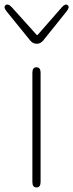

<svg xmlns="http://www.w3.org/2000/svg" viewBox="-37 -822 321 842"><path d="M123 0Q105 0 105 -24V-503Q105 -527 123 -527Q141 -527 141 -503V-24Q141 0 123 0ZM124 -630Q107 -630 95 -645L-8 -772Q-23 -790 -13 -799Q-2 -808 14 -791L123 -670Q126 -666 129 -670L234 -790Q250 -808 260 -799Q270 -791 255 -772L153 -645Q141 -630 124 -630Z"/></svg>

Font: Resource Han Rounded JP ExtraLight
Style: Regular
Weight: 250
Designer: Cyano Hao (round all glyphs); Ryoko NISHIZUKA 西塚涼子 (kana, bopomofo & ideographs); Paul D. Hunt (Latin, Greek & Cyrillic)
Foundry: Cyano Hao
Version: 0.990